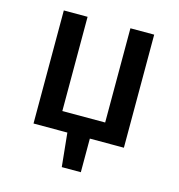

<svg xmlns="http://www.w3.org/2000/svg" viewBox="-103 -618 806 866"><g transform="rotate(15 300.0 -185.5)"><path d="M511 0H352V157H263L247 0H89V-528H200V-88H400V-528H511Z"/></g></svg>

Font: Fira Mono Medium
Style: Regular
Weight: 500
Designer: Carrois Corporate & Edenspiekermann AG
Foundry: Carrois Corporate GbR & Edenspiekermann AG
Version: Version 3.206